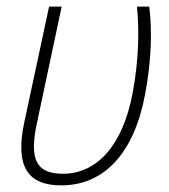

<svg xmlns="http://www.w3.org/2000/svg" viewBox="-20 -549 509 579"><path d="M165 10C293 10 385 -86 418 -267C437 -368 439 -462 430 -529H393C400 -461 399 -369 380 -269C351 -112 273 -25 170 -25C87 -25 68 -70 92 -181L166 -529H128L53 -179C25 -46 64 10 165 10Z"/></svg>

Font: Noto Sans SemiCondensed ExtraLight
Style: Italic
Weight: 200
Width: 4
Italic angle: -12°
Designer: Monotype Design Team
Foundry: Monotype Imaging Inc.
Version: Version 2.013